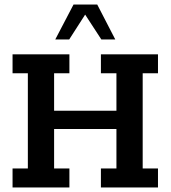

<svg xmlns="http://www.w3.org/2000/svg" viewBox="-20 -821 747 841"><path d="M35 0V-83H102V-500H35V-583H284V-500H217V-336H490V-500H422V-583H672V-500H605V-83H672V0H422V-83H490V-256H217V-83H284V0ZM222 -648 302 -801H406L485 -648H424L353 -757L283 -648Z"/></svg>

Font: Rokkitt SemiBold
Style: Regular
Weight: 600
Designer: Vernon Adams
Foundry: Vernon Adams
Version: Version 3.103